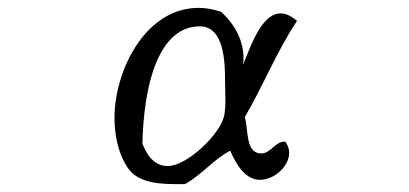

<svg xmlns="http://www.w3.org/2000/svg" viewBox="-20 -508 1040 488"><path d="M735 -455C723 -465 709 -474 693 -474C656 -474 630 -423 613 -381C607 -367 598 -344 598 -344C604 -397 580 -443 542 -478C523 -484 505 -488 485 -488C424 -488 375 -456 339 -410C295 -353 271 -275 271 -209C271 -165 280 -118 305 -81C332 -41 391 -40 434 -40H450C492 -63 523 -103 565 -125C579 -94 601 -51 641 -51C676 -51 715 -84 715 -120C715 -130 711 -140 705 -148C680 -150 669 -118 644 -118C602 -118 612 -183 602 -210C649 -290 683 -377 735 -455ZM552 -302C552 -275 555 -241 550 -215C541 -168 456 -86 406 -86C372 -86 353 -114 342 -143C343 -200 351 -305 389 -374C411 -413 442 -441 488 -441C551 -441 552 -346 552 -302Z"/></svg>

Font: Yuji Syuku Std R
Style: Regular
Weight: 400
Designer: Kataoka Yuji
Foundry: Kinuta Font Factory
Version: Version 3.000;hotconv 1.0.111;makeotfexe 2.5.65597